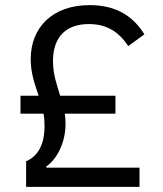

<svg xmlns="http://www.w3.org/2000/svg" viewBox="-20 -730 635 750"><path d="M525 0V-75H161V-80C201 -107 236 -171 236 -246C236 -259 235 -273 233 -286H431V-356H215C202 -399 187 -440 187 -491C187 -588 240 -636 327 -636C400 -636 446 -603 481 -550L544 -596C499 -668 433 -710 330 -710C185 -710 100 -623 100 -499C100 -443 116 -401 131 -356H60V-286H150C153 -271 154 -254 154 -237C154 -181 138 -124 82 -100V0Z"/></svg>

Font: IBMKR
Style: Regular
Weight: 400
Designer: Mike Abbink; Paul van der Laan; Pieter van Rosmalen; Wujin Sim; Chorong Kim; Dohee Lee;
Foundry: Sandoll Inc.
Version: Version 1.002